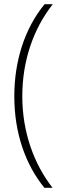

<svg xmlns="http://www.w3.org/2000/svg" viewBox="-20 -735 307 913"><path d="M48 -277C48 -99 103 50 191 158H230C142 46 86 -106 86 -277C86 -445 138 -597 231 -715H192C98 -601 48 -446 48 -277Z"/></svg>

Font: Noto Sans Gujarati Condensed ExtraLight
Style: Regular
Weight: 200
Width: 3
Designer: Jelle Bosma - Monotype Design Team, Universal Thirst
Foundry: Monotype Imaging Inc.
Version: Version 2.106